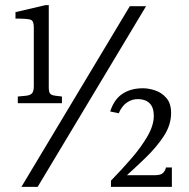

<svg xmlns="http://www.w3.org/2000/svg" viewBox="-20 -724 734 744"><path d="M49 -324V-350L81 -353Q98 -355 104.5 -363Q111 -371 111 -390V-619Q111 -643 99 -647.5Q87 -652 40 -652V-677L156 -704H169V-385Q169 -368 174 -361.5Q179 -355 195 -353L220 -350V-324ZM63 0 483 -700H546L126 0ZM410 0V-24Q452 -67 490 -111Q528 -155 552 -197Q576 -239 576 -275Q576 -308 559.5 -324Q543 -340 514 -340Q491 -340 471.5 -326.5Q452 -313 440 -285L407 -292Q422 -339 454.5 -360.5Q487 -382 534 -382Q556 -382 581.5 -373.5Q607 -365 625 -344Q643 -323 643 -286Q643 -240 615 -197Q587 -154 543.5 -112Q500 -70 451 -26L448 -45H579Q604 -45 612.5 -54.5Q621 -64 623 -75H646V0Z"/></svg>

Font: Hedvig Letters Serif
Style: Regular
Weight: 400
Designer: Alexander Örn & Tor Weibull
Foundry: Kanon Foundry
Version: Version 1.000